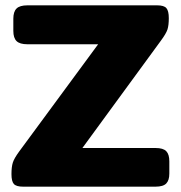

<svg xmlns="http://www.w3.org/2000/svg" viewBox="-20 -700 678 720"><path d="M23 -47Q23 -74 28 -90Q33 -106 52 -132L348 -534H83Q54 -534 42 -546Q30 -558 30 -584V-630Q30 -656 42 -668Q54 -680 83 -680H569Q595 -680 604 -669.5Q613 -659 613 -632Q613 -605 608 -589.5Q603 -574 583 -547L289 -145H563Q592 -145 603.5 -133Q615 -121 615 -95V-49Q615 -24 603.5 -12Q592 0 563 0H67Q41 0 32 -10Q23 -20 23 -47Z"/></svg>

Font: Mitr SemiBold
Style: Regular
Weight: 600
Designer: Thanarat Vachiruckul
Foundry: Cadson Demak
Version: Version 1.002